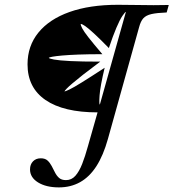

<svg xmlns="http://www.w3.org/2000/svg" viewBox="-20 -592 731 809"><path d="M228.2 197.6Q174.2 197.6 140.3 176.6Q106.5 155.6 106.5 121.8Q106.5 100.8 119 87.9Q131.5 75 151.6 75Q170.2 75 180.2 84.3Q190.3 93.5 197.6 107.3Q204.8 121 211.7 134.7Q218.5 148.4 229 157.7Q239.5 166.9 258.1 166.9Q281.5 166.9 297.6 148.8Q313.7 130.6 326.2 98.8Q338.7 66.9 350 25.8L391.1 -118.5Q247.6 -118.5 171.8 -170.6Q96 -222.6 96 -321Q96 -398.4 141.9 -454.8Q187.9 -511.3 273 -541.5Q358.1 -571.8 476.6 -571.8Q516.9 -571.8 554.8 -571Q592.7 -570.2 627.4 -570.2Q662.1 -570.2 691.1 -571L682.3 -539.5Q641.1 -537.9 618.1 -532.7Q595.2 -527.4 583.9 -514.9Q572.6 -502.4 566.1 -477.4L434.7 -6.5Q415.3 62.9 386.3 108.1Q357.3 153.2 317.7 175.4Q278.2 197.6 228.2 197.6ZM400.8 -151.6 510.5 -541.9Q507.3 -541.9 496 -525.4Q484.7 -508.9 470.2 -474.6Q455.6 -440.3 438.7 -389.5Q399.2 -429.8 375.4 -451.6Q351.6 -473.4 338.7 -482.3Q325.8 -491.1 320.2 -491.1Q319.4 -486.3 326.2 -473Q333.1 -459.7 353.2 -433.9Q373.4 -408.1 411.3 -363.7Q352.4 -363.7 310.9 -362.1Q269.4 -360.5 242.3 -358.1Q215.3 -355.6 201.6 -353.2Q187.9 -350.8 185.5 -348.4Q186.3 -345.2 207.7 -341.1Q229 -337.1 276.6 -334.7Q324.2 -332.3 402.4 -332.3Q358.9 -300 330.2 -277.4Q301.6 -254.8 285.1 -240.7Q268.5 -226.6 260.9 -218.5Q253.2 -210.5 251.6 -206.5Q256.5 -207.3 273.4 -215.3Q290.3 -223.4 325.4 -245.2Q360.5 -266.9 421 -306.5Q402.4 -229 399.6 -190.3Q396.8 -151.6 400.8 -151.6Z"/></svg>

Font: Playfair 12pt Light
Style: Italic
Weight: 300
Italic angle: -15.6°
Designer: Claus Eggers Sørensen
Foundry: Claus Eggers Sørensen
Version: Version 2.000;gftools[0.9.28]